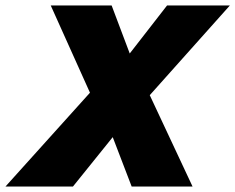

<svg xmlns="http://www.w3.org/2000/svg" viewBox="-77 -680 858 700"><path d="M-57 0 251 -342 108 -660H330L396 -485L532 -660H761L469 -333L625 0H403L334 -180L189 0Z"/></svg>

Font: Work Sans ExtraBold
Style: Italic
Weight: 800
Italic angle: -13°
Designer: Wei Huang
Foundry: Wei Huang
Version: Version 2.012; ttfautohint (v1.8.3)